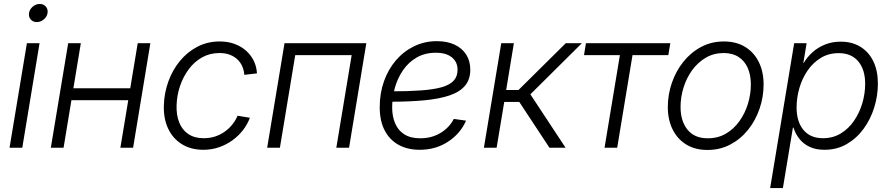

<svg xmlns="http://www.w3.org/2000/svg" viewBox="-20 -748 4503 972"><path d="M28.3 0 116.2 -529.3H180.2L92.8 0ZM166 -636.2Q147 -636.2 135.5 -649.7Q124 -663.1 127 -682.1Q129.9 -701.2 146 -714.6Q162.1 -728 181.2 -728Q200.7 -728 212.2 -714.6Q223.6 -701.2 220.7 -682.1Q217.8 -663.1 201.7 -649.7Q185.5 -636.2 166 -636.2Z M655.8 -301.3 646 -240.7H325.7L335.4 -301.3ZM389.2 -529.3 301.8 0H237.3L325.2 -529.3ZM741.2 -529.3 653.8 0H589.4L677.2 -529.3Z M1009.8 10.3Q946.3 10.3 900.4 -18.3Q854.5 -46.9 830.8 -97.9Q807.1 -148.9 809.6 -216.3Q811.5 -277.8 832.3 -335.4Q853 -393.1 890.4 -438.7Q927.7 -484.4 978.8 -511.2Q1029.8 -538.1 1092.3 -538.1Q1134.8 -538.1 1168.9 -525.1Q1203.1 -512.2 1227.5 -489.7Q1252 -467.3 1265.6 -438.2Q1279.3 -409.2 1280.8 -376.5L1216.8 -369.1Q1215.3 -391.1 1207 -410.9Q1198.7 -430.7 1183.1 -446Q1167.5 -461.4 1144.5 -470.5Q1121.6 -479.5 1090.8 -479.5Q1042 -479.5 1002.7 -457.3Q963.4 -435.1 935.3 -397.2Q907.2 -359.4 891.4 -312.5Q875.5 -265.6 874 -216.3Q872.1 -166.5 887 -128.7Q901.9 -90.8 933.1 -69.6Q964.4 -48.3 1011.2 -48.3Q1043 -48.3 1070.1 -57.4Q1097.2 -66.4 1119.1 -82.5Q1141.1 -98.6 1157.2 -119.1Q1173.3 -139.6 1182.6 -162.1L1245.1 -151.9Q1232.9 -118.7 1210.4 -89.6Q1188 -60.5 1157.2 -38.1Q1126.5 -15.6 1089.1 -2.7Q1051.8 10.3 1009.8 10.3Z M1834.5 -529.3 1747.1 0H1682.6L1760.3 -468.8H1474.6L1397 0H1332.5L1420.4 -529.3Z M2104.5 10.3Q2043.5 10.3 1998 -14.6Q1952.6 -39.6 1927.5 -87.6Q1902.3 -135.7 1902.3 -205.6Q1902.3 -276.4 1924.1 -337.2Q1945.8 -397.9 1985.1 -443.4Q2024.4 -488.8 2077.1 -514.2Q2129.9 -539.6 2191.4 -539.6Q2244.1 -539.6 2282 -521.7Q2319.8 -503.9 2340.3 -471.4Q2360.8 -439 2360.8 -395Q2360.8 -346.2 2334.5 -314.5Q2308.1 -282.7 2255.9 -264.9Q2203.6 -247.1 2126.7 -240Q2049.8 -232.9 1948.7 -232.9L1956.5 -285.6Q2046.9 -285.6 2111.3 -290.3Q2175.8 -294.9 2216.6 -306.6Q2257.3 -318.4 2276.9 -339.8Q2296.4 -361.3 2296.4 -395Q2296.4 -434.1 2267.8 -457.5Q2239.3 -481 2186 -481Q2131.3 -481 2089.8 -457Q2048.3 -433.1 2020.8 -393.3Q1993.2 -353.5 1979.2 -304.2Q1965.3 -254.9 1965.3 -204.1Q1965.3 -159.7 1980 -124.3Q1994.6 -88.9 2026.1 -68.4Q2057.6 -47.9 2107.9 -47.9Q2165.5 -47.9 2210.2 -75Q2254.9 -102.1 2277.3 -146L2339.4 -137.2Q2310.5 -71.3 2248 -30.5Q2185.5 10.3 2104.5 10.3Z M2429.7 0 2517.6 -529.3H2581.5L2542.5 -292.5H2605L2844.2 -529.3H2925.8L2665 -270.5L2843.3 0H2761.7L2608.9 -231.9H2532.7L2494.1 0Z M3040.5 0 3118.2 -468.8H2936.5L2946.3 -529.3H3373.5L3363.3 -468.8H3182.1L3104.5 0Z M3561.5 11.2Q3499.5 11.2 3454.6 -16.1Q3409.7 -43.5 3385.3 -92.5Q3360.8 -141.6 3360.8 -206.1Q3360.8 -268.6 3381.1 -327.9Q3401.4 -387.2 3439 -434.6Q3476.6 -481.9 3528.8 -510Q3581.1 -538.1 3645 -538.1Q3707 -538.1 3752 -510.7Q3796.9 -483.4 3821.3 -434.3Q3845.7 -385.3 3845.7 -320.3Q3845.7 -257.3 3825.4 -198Q3805.2 -138.7 3767.6 -91.6Q3730 -44.4 3677.7 -16.6Q3625.5 11.2 3561.5 11.2ZM3563 -47.9Q3614.7 -47.9 3655 -71.5Q3695.3 -95.2 3723.6 -135Q3752 -174.8 3766.6 -223.1Q3781.2 -271.5 3781.2 -320.3Q3781.2 -367.7 3765.6 -403.6Q3750 -439.5 3719.2 -459.5Q3688.5 -479.5 3643.6 -479.5Q3593.3 -479.5 3553 -455.8Q3512.7 -432.1 3484.1 -392.8Q3455.6 -353.5 3440.4 -304.7Q3425.3 -255.9 3425.3 -206.1Q3425.3 -135.3 3460.4 -91.6Q3495.6 -47.9 3563 -47.9Z M3878.9 204.1 4000.5 -529.3H4063.5L4046.9 -429.2H4048.8Q4066.4 -459.5 4093.8 -483.9Q4121.1 -508.3 4157.2 -522.7Q4193.4 -537.1 4235.8 -537.1Q4293.9 -537.1 4336.2 -511Q4378.4 -484.9 4401.4 -437.3Q4424.3 -389.6 4424.3 -325.2Q4424.3 -263.7 4405.8 -203.9Q4387.2 -144 4351.8 -95.7Q4316.4 -47.4 4266.6 -18.6Q4216.8 10.3 4153.8 10.3Q4109.4 10.3 4077.6 -5.1Q4045.9 -20.5 4026.1 -46.1Q4006.3 -71.8 3997.1 -101.6H3994.1L3943.4 204.1ZM4146.5 -48.3Q4196.8 -48.3 4236.3 -72.3Q4275.9 -96.2 4303.5 -136.5Q4331.1 -176.8 4345.5 -225.6Q4359.9 -274.4 4359.9 -323.7Q4359.9 -396 4324.7 -437.5Q4289.6 -479 4226.1 -479Q4174.8 -479 4135.3 -454.8Q4095.7 -430.7 4068.4 -390.9Q4041 -351.1 4026.9 -302.2Q4012.7 -253.4 4012.7 -204.1Q4012.7 -132.3 4047.4 -90.3Q4082 -48.3 4146.5 -48.3Z"/></svg>

Font: Inter 24pt Light
Style: Italic
Weight: 300
Italic angle: -9.3988°
Designer: Rasmus Andersson
Foundry: rsms
Version: Version 4.001;git-66647c0bb